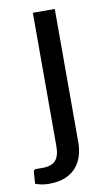

<svg xmlns="http://www.w3.org/2000/svg" viewBox="-116 -548 438 772"><g transform="rotate(-10 103.0 -162.0)"><path d="M165 -506.5V37.5Q165 68 156.8 94.2Q148.5 120.5 131.2 140Q114 159.5 86.8 170.8Q59.5 182 21.5 182Q5 182 -8.2 179.5Q-21.5 177 -35 172L-31.5 124Q-30.5 119.5 -28.5 117.2Q-26.5 115 -22.5 114.5Q-18.5 114 -12.2 114.2Q-6 114.5 3.5 114.5Q42.5 114.5 59 96.2Q75.5 78 75.5 37.5V-506.5Z"/></g></svg>

Font: Lato-Regular
Style: Regular
Weight: 400
Designer: Lukasz Dziedzic with Adam Twardoch and Botio Nikoltchev
Foundry: tyPoland Lukasz Dziedzic
Version: Version 2.015; 2015-08-06; http://www.latofonts.com/